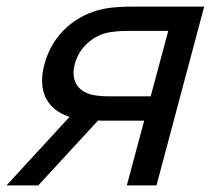

<svg xmlns="http://www.w3.org/2000/svg" viewBox="-52 -560 637 580"><path d="M420.7 0 564.8 -540H354.3C329.8 -540 292.8 -540 257.8 -532.5C178.8 -515.5 107 -458.5 82.2 -366C77.4 -348 75.1 -331.5 75.1 -316.5C75.1 -258.9 108.4 -222.9 158.1 -207L-32.3 0H63.7L244.2 -196C252 -195.5 259.5 -195.5 267 -195.5H383.5L331.2 0ZM280.2 -269C264.2 -269 241.4 -269.5 221.3 -275C191 -283.5 170.2 -305.5 170.2 -339.9C170.2 -348.2 171.4 -357.2 174 -367C187.9 -419 230.7 -450 265.3 -459.5C289.5 -466 317.7 -466.5 333.2 -466.5H456.2L403.2 -269Z"/></svg>

Font: Manrope
Style: MediumItalic
Weight: 500
Italic angle: -15°
Designer: Mikhail Sharanda
Foundry: Mikhail Sharanda
Version: Version 4.502;hotconv 1.0.109;makeotfexe 2.5.65596